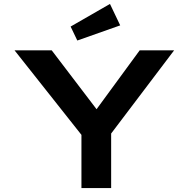

<svg xmlns="http://www.w3.org/2000/svg" viewBox="-20 -956 959 976"><path d="M394 0V-320L411 -249L54 -700H243L505 -356H438L690 -700H865L538 -268L545 -328V0ZM373 -750 339 -821 539 -936 591 -827Z"/></svg>

Font: Lexend Tera SemiBold
Style: Regular
Weight: 600
Version: Version 1.007